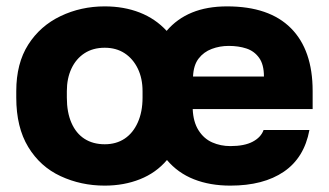

<svg xmlns="http://www.w3.org/2000/svg" viewBox="-20 -563 1020 596"><path d="M305 13.2Q231.3 13.2 168.1 -16.2Q104.8 -45.5 67.7 -106.6Q30.5 -167.7 30.5 -260V-280Q30.5 -366.3 67.7 -424.6Q104.8 -482.8 168.1 -513Q231.3 -543.2 305 -543.2Q364.7 -543.2 413.6 -524.1Q462.5 -505 497.3 -467.2Q529.5 -505 576.2 -524.1Q622.8 -543.2 685 -543.2Q815.7 -543.2 883.1 -475.5Q950.5 -407.8 950.5 -280.5V-224.5H578.2Q579.8 -184.5 596.3 -158.5Q612.7 -132.5 638.7 -121Q664.8 -109.5 695 -109.5Q738.8 -109.5 764.5 -123.2Q790.2 -136.8 798.2 -159.5H940.5Q924.5 -73.3 861.2 -30.1Q797.8 13.2 695 13.2Q631.8 13.2 581.9 -6.5Q532 -26.2 498.3 -66.3Q464.5 -26.5 414.7 -6.7Q364.8 13.2 305 13.2ZM305 -115.2Q340.8 -115.2 366.9 -132.6Q393 -150 407.7 -182.9Q422.5 -215.8 422.5 -260V-280Q422.5 -319.8 407.7 -350.2Q393 -380.5 366.9 -397.7Q340.8 -414.8 305 -414.8Q268.7 -414.8 242.3 -397.7Q216 -380.5 201.8 -350.2Q187.5 -319.8 187.5 -280V-260Q187.5 -214.2 201.8 -181.6Q216 -149 242.3 -132.1Q268.7 -115.2 305 -115.2ZM690 -420.5Q662 -420.5 637.2 -411.1Q612.3 -401.7 596.6 -381.3Q580.8 -361 579.2 -325.5H799.3Q799.3 -363 784.2 -383.7Q769.2 -404.5 744.8 -412.5Q720.5 -420.5 690 -420.5Z"/></svg>

Font: Golos Text
Style: Regular
Weight: 400
Designer: A.Korolkova, Vitaly Kuzmin
Foundry: ParaType Ltd
Version: Version 2.004